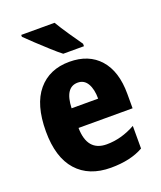

<svg xmlns="http://www.w3.org/2000/svg" viewBox="-143 -857 805 958"><g transform="rotate(-20 260.0 -378.0)"><path d="M264 -558Q158 -558 97 -485.5Q36 -413 36 -271Q36 -133 100 -61.5Q164 10 280 10Q385 10 453 -29V-149Q378 -107 300 -107Q197 -107 195 -232H482V-309Q482 -428 424.5 -493Q367 -558 264 -558ZM268 -446Q302 -446 319.5 -416Q337 -386 337 -336H196Q200 -446 268 -446ZM262 -766H85V-756Q103 -738 134 -709Q165 -680 197 -651Q229 -622 250 -606H360V-619Q342 -644 311.5 -689Q281 -734 262 -766Z"/></g></svg>

Font: Noto Sans Display SemiCondensed Extra
Style: Regular
Weight: 800
Width: 4
Designer: Monotype Design Team
Foundry: Monotype Imaging Inc.
Version: Version 1.900